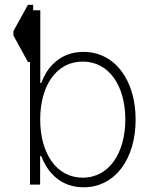

<svg xmlns="http://www.w3.org/2000/svg" viewBox="-20 -770 611 801"><path d="M96.6 -750 35.9 -640.3V-622.2L96.6 -511.4H105.1V0H147.4V-119H152.3C178.3 -48.7 235.1 11.4 328.5 11.4C459.9 11.4 545.8 -106.2 545.8 -271.3C545.8 -435.7 459.2 -553.6 328.1 -553.6C234.7 -553.6 177.6 -494 152.3 -423.7H148.1V-727.3H118.3V-750ZM502.8 -271.7C502.8 -134.6 437.1 -28.8 324.9 -28.8C214.1 -28.8 147.7 -132.1 147.7 -271.7C147.7 -410.9 214.1 -513.1 324.9 -513.1C437.1 -513.1 502.8 -408.7 502.8 -271.7Z"/></svg>

Font: Karasuma Gothic
Style: Thin
Weight: 200
Designer: Rasmus Andersson / Ryoko Ishizuka
Foundry: rsms
Version: Version 1.00